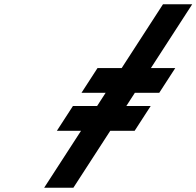

<svg xmlns="http://www.w3.org/2000/svg" viewBox="-20 -880 921 900"><path d="M475.2 -445 435.1 -383H321.8L246.7 -267H359.9L187 0H324L496.9 -267H611.2L686.3 -383H572.1L612.2 -445H726.5L801.6 -561H687.4L881 -860H744L550.4 -561H437.1L362 -445Z"/></svg>

Font: Hussar
Style: BdWodka
Weight: 700
Foundry: Cannot Into Space Fonts
Version: Version 2.00